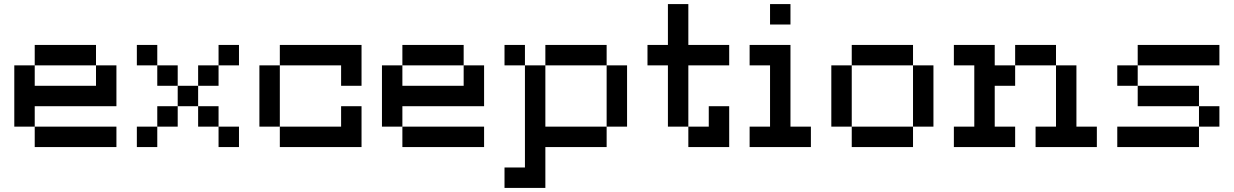

<svg xmlns="http://www.w3.org/2000/svg" viewBox="-20 -720 6040 940"><path d="M50 -100H150V0H550V-100H150V-200H550V-400H450V-500H150V-400H50ZM150 -300V-400H450V-300Z M650 0H750V-100H650ZM650 -400H750V-300H850V-400H750V-500H650ZM750 -100H850V-200H750ZM850 -200H950V-300H850ZM950 -100H1050V-200H950ZM950 -300H1050V-400H950ZM1050 0H1150V-100H1050ZM1050 -400H1150V-500H1050Z M1250 -100H1350V0H1750V-200H1650V-100H1350V-400H1650V-300H1750V-500H1350V-400H1250Z M1850 -100H1950V0H2350V-100H1950V-200H2350V-400H2250V-500H1950V-400H1850ZM1950 -300V-400H2250V-300Z M2450 100V200H2650V0H2950V-100H3050V-400H2950V-100H2650V-400H2550V-500H2450V-400H2550V100ZM2650 -400H2950V-500H2650Z M3150 -400H3250V-100H3350V-400H3550V-500H3350V-700H3250V-500H3150ZM3350 0H3550V-200H3450V-100H3350Z M3650 0H3950V-100H3850V-500H3650V-400H3750V-100H3650ZM3750 -600H3850V-700H3750Z M4050 -100H4150V-400H4050ZM4150 0H4450V-100H4150ZM4150 -400H4450V-500H4150ZM4450 -100H4550V-400H4450Z M4650 0H4950V-100H4850V-300H4950V-400H4850V-500H4650V-400H4750V-100H4650ZM4950 -400H5150V-100H5050V0H5350V-100H5250V-400H5150V-500H4950Z M5450 0H5850V-100H5450ZM5450 -300H5550V-400H5450ZM5550 -200H5850V-300H5550ZM5550 -400H5950V-500H5550ZM5850 -100H5950V-200H5850Z"/></svg>

Font: Connection Serif
Style: Regular
Weight: 400
Version: Version 0.2